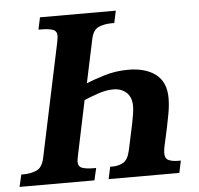

<svg xmlns="http://www.w3.org/2000/svg" viewBox="-73 -767 851 820"><g transform="rotate(-5 352.0 -357.0)"><path d="M-22 0 -10 -52H0Q30 -52 55 -62.5Q80 -73 89 -114L192 -601Q193 -608 194.5 -616Q196 -624 196 -628Q196 -650 177.5 -656Q159 -662 129 -662H117L128 -714H453L442 -662H430Q400 -662 375 -651.5Q350 -641 342 -600L303 -416Q332 -428 380.5 -443Q429 -458 484 -458Q558 -458 601.5 -424.5Q645 -391 645 -323Q645 -290 638 -253.5Q631 -217 627 -197L610 -120Q609 -114 607.5 -105Q606 -96 606 -91Q606 -66 622 -59Q638 -52 662 -52H674L663 0H360L371 -52H381Q407 -52 427.5 -63.5Q448 -75 457 -117L475 -201Q477 -211 481 -229.5Q485 -248 488 -268Q491 -288 491 -301Q491 -340 469 -360Q447 -380 413 -380Q382 -380 347 -368Q312 -356 287 -345L239 -116Q237 -106 235.5 -98Q234 -90 234 -86Q234 -64 252 -58Q270 -52 299 -52H311L299 0Z"/></g></svg>

Font: Noto Serif SemiCondensed
Style: Bold Italic
Weight: 700
Width: 4
Italic angle: -12°
Designer: Monotype Design Team
Foundry: Monotype Imaging Inc.
Version: Version 2.014